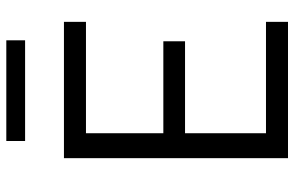

<svg xmlns="http://www.w3.org/2000/svg" viewBox="-178 -732 910 593"><g transform="rotate(-90 276.5 -435.0)"><path d="M85 0V-692H506V-624H162V-385H446V-318H162V-68H506V0ZM138 -812V-870H449V-812Z"/></g></svg>

Font: Titillium Web
Style: Regular
Weight: 400
Version: Version 1.002;PS 57.000;hotconv 1.0.70;makeotf.lib2.5.55311